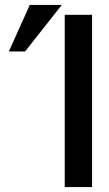

<svg xmlns="http://www.w3.org/2000/svg" viewBox="-20 -756 444 780"><path d="M243 4V-696H354V4ZM82 -547H16L101 -736H231Z"/></svg>

Font: Repo Medium
Style: Regular
Weight: 500
Designer: Stefan Peev
Foundry: Context Ltd
Version: Version 1.502